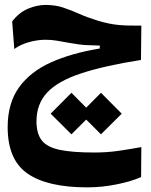

<svg xmlns="http://www.w3.org/2000/svg" viewBox="-20 -453 626 794"><path d="M340.8 321.8Q176.3 321.8 94 264.9Q11.7 208 11.7 72.8Q11.7 -26.4 58.6 -91.6Q105.5 -156.7 190.9 -195.1Q276.4 -233.4 392.6 -252.4V-264.6Q367.2 -265.1 338.9 -266.4Q310.5 -267.6 268.1 -275.4Q236.3 -281.2 214.1 -284.9Q191.9 -288.6 168.9 -288.6Q134.8 -288.6 99.9 -278.8Q64.9 -269 39.1 -250.5L30.3 -364.3Q59.1 -401.9 96.4 -417.2Q133.8 -432.6 168 -432.6Q209 -432.6 241.7 -421.6Q274.4 -410.6 308.3 -395.5Q342.3 -380.4 387.2 -366.7Q433.1 -353 472.4 -349.6Q511.7 -346.2 564.5 -347.2L563 -205.1Q408.7 -180.7 313.5 -148.9Q218.3 -117.2 174.6 -69.8Q130.9 -22.5 130.9 48.3Q130.9 99.6 152.8 127.7Q174.8 155.8 227.1 166.7Q279.3 177.7 370.1 177.7Q422.4 177.7 469.2 170.9Q516.1 164.1 564.5 155.3L563.5 279.3Q523.4 296.9 463.1 309.3Q402.8 321.8 340.8 321.8ZM397.5 102.5 336.4 41.5 275.4 102.5 189.5 17.1 275.4 -69.3 336.4 -7.8 397.5 -69.3 483.4 17.1Z"/></svg>

Font: Cascadia Code PL
Style: Bold
Weight: 700
Monospace: yes
Designer: Aaron Bell
Foundry: Saja Typeworks
Version: Version 2404.023; ttfautohint (v1.8.4)